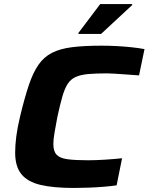

<svg xmlns="http://www.w3.org/2000/svg" viewBox="-20 -922 735 950"><path d="M345 8Q245 8 181 -7Q117 -22 86 -60Q55 -98 55 -167Q55 -203 60.5 -246.5Q66 -290 79 -344Q101 -436 122 -499Q143 -562 170 -601Q197 -640 237 -660.5Q277 -681 336.5 -688.5Q396 -696 483 -696Q518 -696 557 -694Q596 -692 632.5 -688Q669 -684 695 -679L668 -549Q628 -552 597.5 -554Q567 -556 546 -557.5Q525 -559 510 -559Q453 -559 415.5 -555.5Q378 -552 354 -541Q330 -530 315 -507Q300 -484 288.5 -444Q277 -404 264 -344Q256 -301 250 -267Q244 -233 244 -210Q244 -173 260.5 -156Q277 -139 315 -134Q353 -129 416 -129Q453 -129 500 -132Q547 -135 584 -139L557 -5Q530 -1 494 2Q458 5 419 6.5Q380 8 345 8ZM368 -754V-759L476 -902H634V-897L480 -754Z"/></svg>

Font: Saira Expanded
Style: Bold Italic
Weight: 700
Width: 7
Italic angle: -12°
Designer: Hector Gatti with collaboration of the Omnibus-Type team
Foundry: Omnibus-Type
Version: Version 1.101